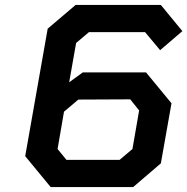

<svg xmlns="http://www.w3.org/2000/svg" viewBox="-20 -757 758 777"><path d="M185 0 82 -125 173 -641 286 -737H631L718 -631L628 -554L567 -627H340L288 -583L260 -424L315 -464H571L674 -339L631 -96L519 0ZM249 -110H464L516 -154L543 -310L507 -355L297 -354L239 -305L213 -154Z"/></svg>

Font: Tomorrow Medium
Style: Italic
Weight: 500
Italic angle: -10°
Designer: Tony de Marco, Monica Rizzolli
Foundry: Just in Type
Version: Version 2.002